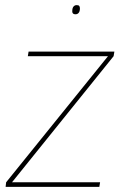

<svg xmlns="http://www.w3.org/2000/svg" viewBox="-20 -732 468 752"><path d="M2 0 4 -18 403 -512H89L92 -530H428L425 -512L27 -18H372L369 0ZM276 -676Q269 -676 266 -679Q263 -682 263 -687Q263 -695 264.5 -700Q266 -705 270 -708.5Q274 -712 280 -712Q288 -712 290.5 -708.5Q293 -705 293 -699Q293 -693 291.5 -688Q290 -683 286 -679.5Q282 -676 276 -676Z"/></svg>

Font: Georama ExtraCondensed Thin Thin
Style: Italic
Weight: 250
Italic angle: -9°
Version: Version 1.001